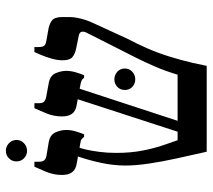

<svg xmlns="http://www.w3.org/2000/svg" viewBox="-55 -668 723 653"><g transform="rotate(-90 306.5 -341.5)"><path d="M117 0Q105 -53 94 -103Q83 -153 76.5 -197.5Q70 -242 70 -276Q70 -317 79.5 -361Q89 -405 103 -444L132 -436Q129 -430 124.5 -411Q120 -392 116.5 -365Q113 -338 113 -307Q113 -258 121 -217.5Q129 -177 139.5 -147Q150 -117 156 -99H379Q391 -139 405.5 -173Q420 -207 437 -241Q454 -275 474 -314L519 -403Q527 -417 525 -425Q523 -433 512 -435L468 -444Q449 -448 438.5 -457Q428 -466 428 -490Q428 -508 433.5 -527Q439 -546 445.5 -562Q452 -578 456 -586H473V-572Q473 -557 478 -552Q483 -547 496 -545L530 -539Q550 -536 562.5 -527Q575 -518 575 -492V-466Q575 -453 572 -438.5Q569 -424 564.5 -410.5Q560 -397 555 -387L500 -267Q485 -239 469.5 -204Q454 -169 441.5 -129.5Q429 -90 419 -47L409 0ZM173 -62 306 -471 343 -468 210 -62ZM167 -417Q164 -422 159.5 -425.5Q155 -429 145 -430L77 -442Q57 -445 47.5 -457.5Q38 -470 38 -492Q38 -520 48.5 -545.5Q59 -571 66 -586H83V-570Q83 -558 88 -552.5Q93 -547 103 -545L145 -538Q174 -534 182.5 -515Q191 -496 191 -478Q191 -462 186 -445Q181 -428 176 -417ZM368 -417Q365 -423 357.5 -426Q350 -429 337 -431L277 -442Q256 -445 246.5 -457.5Q237 -470 237 -492Q237 -520 247.5 -545.5Q258 -571 265 -586H282V-570Q282 -558 287.5 -553Q293 -548 303 -546L346 -538Q375 -534 383.5 -515Q392 -496 392 -478Q392 -462 387 -445Q382 -428 377 -417ZM363 -243Q348 -243 337.5 -253Q327 -263 327 -278Q327 -294 337.5 -304Q348 -314 363 -314Q378 -314 389 -304Q400 -294 400 -278Q400 -263 389 -253Q378 -243 363 -243ZM120 -611Q105 -611 94.5 -621.5Q84 -632 84 -647Q84 -662 94.5 -672.5Q105 -683 120 -683Q135 -683 146 -672.5Q157 -662 157 -647Q157 -632 146 -621.5Q135 -611 120 -611Z"/></g></svg>

Font: Frank Ruhl Libre
Style: Regular
Weight: 400
Designer: Yanek Iontef
Foundry: Fontef
Version: Version 6.004